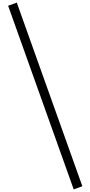

<svg xmlns="http://www.w3.org/2000/svg" viewBox="-20 -982 690 1464"><path d="M608 438 108 -962 42 -938 542 462Z"/></svg>

Font: Abbots Morton Experiment
Style: Regular
Weight: 400
Designer: Nathan Sharfi
Version: Version 1.000;PS 001.000;hotconv 1.0.70;makeotf.lib2.5.58329